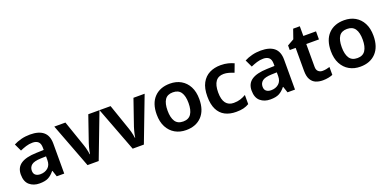

<svg xmlns="http://www.w3.org/2000/svg" viewBox="-7 -1422 4433 2193"><g transform="rotate(-20 2209.5 -325.5)"><path d="M297 -553Q403 -553 458 -507Q513 -461 513 -364V0H422L397 -75H393Q358 -31 319 -10.5Q280 10 212 10Q139 10 91 -31Q43 -72 43 -158Q43 -243 105 -285Q167 -327 292 -331L385 -334V-361Q385 -412 360.5 -434Q336 -456 292 -456Q251 -456 213 -444Q175 -432 139 -416L97 -505Q138 -527 189.5 -540Q241 -553 297 -553ZM320 -254Q239 -251 207.5 -225.5Q176 -200 176 -157Q176 -120 198.5 -103Q221 -86 256 -86Q311 -86 348 -117.5Q385 -149 385 -210V-256Z M796 0 590 -543H725L833 -230Q840 -211 846 -188.5Q852 -166 856 -145Q860 -124 862 -108H866Q868 -125 872.5 -146Q877 -167 883 -189Q889 -211 895 -230L1003 -543H1139L932 0Z M1345 0 1139 -543H1274L1382 -230Q1389 -211 1395 -188.5Q1401 -166 1405 -145Q1409 -124 1411 -108H1415Q1417 -125 1421.5 -146Q1426 -167 1432 -189Q1438 -211 1444 -230L1552 -543H1688L1481 0Z M2254 -272Q2254 -137 2184 -63.5Q2114 10 1994 10Q1919 10 1861 -23Q1803 -56 1769.5 -119Q1736 -182 1736 -272Q1736 -407 1806 -480Q1876 -553 1997 -553Q2073 -553 2130.5 -520Q2188 -487 2221 -424.5Q2254 -362 2254 -272ZM1868 -272Q1868 -187 1898 -140.5Q1928 -94 1996 -94Q2062 -94 2092.5 -140.5Q2123 -187 2123 -272Q2123 -358 2092.5 -403Q2062 -448 1995 -448Q1928 -448 1898 -403Q1868 -358 1868 -272Z M2602 10Q2524 10 2467.5 -19.5Q2411 -49 2380.5 -110.5Q2350 -172 2350 -268Q2350 -368 2384 -430.5Q2418 -493 2477 -523Q2536 -553 2613 -553Q2664 -553 2704 -542.5Q2744 -532 2773 -518L2735 -417Q2703 -430 2672 -438.5Q2641 -447 2612 -447Q2482 -447 2482 -269Q2482 -182 2515 -139Q2548 -96 2610 -96Q2656 -96 2691.5 -107.5Q2727 -119 2759 -138V-27Q2727 -8 2691 1Q2655 10 2602 10Z M3102 -553Q3208 -553 3263 -507Q3318 -461 3318 -364V0H3227L3202 -75H3198Q3163 -31 3124 -10.5Q3085 10 3017 10Q2944 10 2896 -31Q2848 -72 2848 -158Q2848 -243 2910 -285Q2972 -327 3097 -331L3190 -334V-361Q3190 -412 3165.5 -434Q3141 -456 3097 -456Q3056 -456 3018 -444Q2980 -432 2944 -416L2902 -505Q2943 -527 2994.5 -540Q3046 -553 3102 -553ZM3125 -254Q3044 -251 3012.5 -225.5Q2981 -200 2981 -157Q2981 -120 3003.5 -103Q3026 -86 3061 -86Q3116 -86 3153 -117.5Q3190 -149 3190 -210V-256Z M3688 -93Q3712 -93 3734 -97.5Q3756 -102 3776 -108V-12Q3755 -3 3723 3.5Q3691 10 3655 10Q3608 10 3570.5 -5.5Q3533 -21 3510.5 -59.5Q3488 -98 3488 -166V-445H3416V-501L3496 -546L3536 -661H3617V-543H3771V-445H3617V-167Q3617 -130 3637 -111.5Q3657 -93 3688 -93Z M4371 -272Q4371 -137 4301 -63.5Q4231 10 4111 10Q4036 10 3978 -23Q3920 -56 3886.5 -119Q3853 -182 3853 -272Q3853 -407 3923 -480Q3993 -553 4114 -553Q4190 -553 4247.5 -520Q4305 -487 4338 -424.5Q4371 -362 4371 -272ZM3985 -272Q3985 -187 4015 -140.5Q4045 -94 4113 -94Q4179 -94 4209.5 -140.5Q4240 -187 4240 -272Q4240 -358 4209.5 -403Q4179 -448 4112 -448Q4045 -448 4015 -403Q3985 -358 3985 -272Z"/></g></svg>

Font: Noto Sans Adlam Unjoined SemiBold
Style: Regular
Weight: 600
Version: Version 3.001